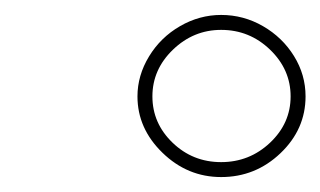

<svg xmlns="http://www.w3.org/2000/svg" viewBox="-20 -816 429 257"><path d="M389 -687Q389 -643 355.5 -611Q322 -579 276 -579Q231 -579 197.5 -611.5Q164 -644 164 -687Q164 -715 179.5 -740.5Q195 -766 221 -781Q247 -796 276 -796Q306 -796 332 -781Q358 -766 373.5 -741Q389 -716 389 -687ZM184 -687Q184 -651 211 -625Q238 -599 276 -599Q314 -599 341.5 -625Q369 -651 369 -687Q369 -723 341.5 -749.5Q314 -776 276 -776Q239 -776 211.5 -749.5Q184 -723 184 -687Z"/></svg>

Font: Gontserrat Thin
Style: Italic
Weight: 250
Italic angle: -11.3°
Designer: Julieta Ulanovsky
Foundry: Julieta Ulanovsky
Version: Version 6.001